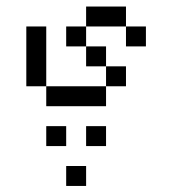

<svg xmlns="http://www.w3.org/2000/svg" viewBox="-20 -458 540 602"><path d="M250 125V62.5H187.5V125ZM187.5 0V-62.5H125V0ZM312.5 0V-62.5H250V0ZM375 -187.5V-250H312.5V-187.5H125V-125H312.5V-187.5ZM437.5 -312.5V-375H375V-312.5ZM125 -187.5V-375H62.5V-187.5ZM312.5 -250V-312.5H250V-250ZM250 -312.5V-375H187.5V-312.5ZM250 -375H375V-437.5H250Z"/></svg>

Font: BFUnifontExMono
Style: Regular
Weight: 500
Version: Version 15.0.06